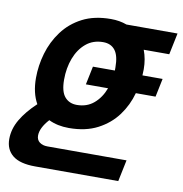

<svg xmlns="http://www.w3.org/2000/svg" viewBox="-107 -620 805 844"><g transform="rotate(10 296.0 -198.0)"><path d="M105 150Q37 150 4.5 124Q-28 98 -28 51Q-28 6 -3 -36.5Q22 -79 67 -121Q41 -167 41 -234Q41 -289 57 -344Q73 -399 107 -445Q141 -491 194 -518.5Q247 -546 321 -546Q360 -546 392 -534H620L600 -438H486Q501 -399 501 -353Q501 -339 500 -326H590L573 -244H485Q470 -189 436.5 -143.5Q403 -98 349.5 -70Q296 -42 221 -42Q170 -42 131 -61Q94 -20 94 14Q94 33 107.5 43.5Q121 54 143 54H496L476 150ZM238 -148Q283 -148 314 -174.5Q345 -201 361 -244H262L279 -326H377Q377 -332 377 -340Q377 -392 358.5 -416Q340 -440 305 -440Q260 -440 228.5 -413.5Q197 -387 180.5 -343.5Q164 -300 164 -248Q164 -195 184 -171.5Q204 -148 238 -148Z"/></g></svg>

Font: Geist Mono SemiBold
Style: Italic
Weight: 600
Italic angle: -12°
Monospace: yes
Designer: Basement.studio, Andrés Briganti, Mateo Zaragoza
Foundry: Basement.studio, Vercel, Andrés Briganti, Guido Ferreyra, Mateo Zaragoza
Version: Version 1.500; ttfautohint (v1.8.4.7-5d5b)